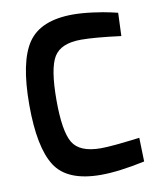

<svg xmlns="http://www.w3.org/2000/svg" viewBox="-81 -767 697 842"><g transform="rotate(-10 267.5 -346.0)"><path d="M494 -120 497 -14Q380 11 301 11Q151 11 97.5 -73Q44 -157 44 -345Q44 -538 100.5 -620.5Q157 -703 301 -703Q340 -703 389 -696.5Q438 -690 468 -683L498 -676L494 -573Q377 -588 317 -588Q227 -588 196 -537Q165 -486 165 -345Q165 -207 195.5 -155.5Q226 -104 321 -104Q345 -104 388.5 -108Q432 -112 463 -116Z"/></g></svg>

Font: TypoPRO Titillium Text
Style: 800 wt
Weight: 800
Designer: Accademia di Belle Arti di Urbino and others
Foundry: Accademia di Belle Arti di Urbino and others.
Version: Version 25.000